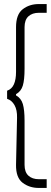

<svg xmlns="http://www.w3.org/2000/svg" viewBox="-20 -823 252 946"><path d="M15 -376Q38 -384 48.5 -407.5Q59 -431 59 -469V-689Q59 -752 92 -777.5Q125 -803 171 -803H210V-760H172Q139 -760 120 -742.5Q101 -725 101 -689V-484Q101 -430 92.5 -401.5Q84 -373 59 -359V-353Q84 -339 92.5 -310.5Q101 -282 101 -228V-11Q101 25 120 42.5Q139 60 172 60H210V103H171Q125 103 91.5 77.5Q58 52 59 -11L64 -243Q65 -281 51.5 -305Q38 -329 15 -336Z"/></svg>

Font: Phudu ExtraBold
Style: Regular
Weight: 800
Version: Version 1.005;gftools[0.9.23]